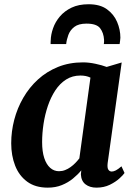

<svg xmlns="http://www.w3.org/2000/svg" viewBox="-20 -852 618 882"><path d="M474.5 -102.5Q472 -81 477.8 -72.5Q483.5 -64 493.5 -64Q501.5 -64 512 -69.2Q522.5 -74.5 538 -88L552 -57.5Q547 -49 529.2 -32.8Q511.5 -16.5 484.5 -3.2Q457.5 10 423 10Q392.5 10 372.8 -5.2Q353 -20.5 351.5 -51.5L353.5 -69.5Q337.5 -50 315.2 -31.8Q293 -13.5 264.2 -1.8Q235.5 10 199.5 10Q142 10 104.8 -17.5Q67.5 -45 49.5 -91.2Q31.5 -137.5 31.5 -194Q31.5 -248.5 45.5 -302Q59.5 -355.5 87 -403Q114.5 -450.5 154.5 -487Q194.5 -523.5 246.5 -544.5Q298.5 -565.5 361.5 -565.5Q388 -565.5 418.5 -559Q449 -552.5 470 -544.5L539 -565ZM395.5 -495.5Q385 -500.5 373.5 -502.8Q362 -505 349.5 -505Q312.5 -505 283.8 -486.8Q255 -468.5 234.2 -437Q213.5 -405.5 200 -365.8Q186.5 -326 180 -283Q173.5 -240 173.5 -199Q173.5 -156 183.2 -126.2Q193 -96.5 210.5 -81Q228 -65.5 251 -65.5Q266 -65.5 279.2 -70.8Q292.5 -76 304.2 -84.5Q316 -93 326 -103.2Q336 -113.5 344.5 -124.5ZM212.5 -649.5Q212.5 -654 212.5 -658Q212.5 -662 213 -666Q213.5 -693 223.8 -722.2Q234 -751.5 255.2 -776.5Q276.5 -801.5 309 -817Q341.5 -832.5 387 -832.5Q439.5 -832.5 471.2 -809.5Q503 -786.5 518 -751.2Q533 -716 533 -678.5Q532.5 -671.5 531.5 -663.5Q530.5 -655.5 529.5 -649.5H457Q457.5 -654.5 458 -659.2Q458.5 -664 458 -669.5Q456 -701.5 439.8 -722.5Q423.5 -743.5 377.5 -743.5Q341 -743.5 321.5 -728.5Q302 -713.5 294 -691.5Q286 -669.5 284 -649.5Z"/></svg>

Font: Merriweather 24pt
Style: Bold Italic
Weight: 700
Italic angle: -7.8°
Designer: Eben Sorkin
Foundry: Eben Sorkin
Version: Version 2.101